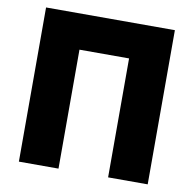

<svg xmlns="http://www.w3.org/2000/svg" viewBox="-79 -780 865 860"><g transform="rotate(10 354.0 -350.5)"><path d="M62 0V-701.2H647.9V0H467.8V-541H242.2V0Z"/></g></svg>

Font: Hussar Preview
Style: Bold
Weight: 700
Foundry: Cannot Into Space Fonts, PlusOne Fonts
Version: Version 2.29RC2 "Millennial"